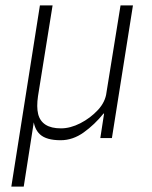

<svg xmlns="http://www.w3.org/2000/svg" viewBox="-20 -512 565 712"><path d="M22 180 128 -492H175L121 -156Q115 -115 121.5 -89Q128 -63 149 -49.5Q170 -36 206 -36Q241 -36 278 -55Q315 -74 343 -104Q371 -134 375 -170L427 -492H473L395 0H352L366 -91H364Q331 -50 290.5 -21Q250 8 205 8Q152 8 128.5 -13.5Q105 -35 103 -78L108 -76L68 180Z"/></svg>

Font: Nunito Sans 7pt Condensed ExtraLight
Style: Italic
Weight: 250
Width: 3
Italic angle: -9°
Designer: Vernon Adams
Foundry: Vernon Adams
Version: Version 3.101;gftools[0.9.27]